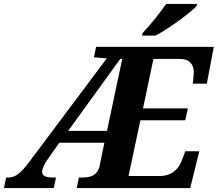

<svg xmlns="http://www.w3.org/2000/svg" viewBox="-64 -951 1101 971"><path d="M1017.1 -713.9 981.9 -527.8H911.1Q911.6 -531.2 912.4 -540Q913.1 -548.8 913.8 -558.3Q914.6 -567.9 915.3 -575.9Q916 -584 916 -585.9Q916 -599.6 912.1 -611.8Q908.2 -624 899.9 -633.3Q891.6 -642.6 878.2 -647.7Q864.7 -652.8 845.2 -652.8H711.9L659.2 -402.8H886.2L873 -342.8H646L585.9 -61H744.1Q767.6 -61 785.9 -67.6Q804.2 -74.2 818.1 -85.4Q832 -96.7 841.6 -111.6Q851.1 -126.5 856.9 -143.1L873 -186H943.8L897.9 0H324.2L335 -53.2H348.1Q363.8 -53.2 378.7 -55.2Q393.6 -57.1 405.8 -63.5Q418 -69.8 427 -81.5Q436 -93.3 439.9 -112.8L463.9 -229H235.8L176.8 -145Q162.1 -124 155.5 -107.7Q148.9 -91.3 148.9 -83Q148.9 -67.4 162.6 -60.3Q176.3 -53.2 202.1 -53.2H219.2L208 0H-43.9L-33.2 -53.2H-21Q-7.8 -53.2 4.4 -57.9Q16.6 -62.5 29.1 -72Q41.5 -81.5 54.7 -96.2Q67.9 -110.8 83 -130.9L476.1 -655.8L411.1 -661.1L421.9 -713.9ZM543.9 -652.8 280.8 -289.1H477.1L554.2 -652.8ZM657.2 -784.2Q670.9 -798.3 687 -816.9Q703.1 -835.4 719 -855.2Q734.9 -875 749.8 -894.5Q764.6 -914.1 776.4 -931.2H933.1L930.2 -920.9Q922.4 -912.1 908.7 -900.1Q895 -888.2 877.7 -874.5Q860.4 -860.8 840.6 -846.4Q820.8 -832 800.3 -818.4Q779.8 -804.7 759.8 -792.2Q739.7 -779.8 722.2 -771H654.3Z"/></svg>

Font: Droid Serif
Style: Bold Italic
Weight: 700
Italic angle: -12°
Designer: Monotype Design team
Foundry: Monotype Imaging Inc.
Version: Version 1.03